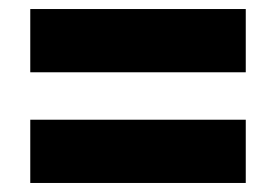

<svg xmlns="http://www.w3.org/2000/svg" viewBox="-20 -543 611 425"><path d="M47 -383V-523H524V-383ZM47 -138V-278H524V-138Z"/></svg>

Font: Outfit Thin ExtraBold
Style: Regular
Weight: 800
Version: Version 1.100;gftools[0.9.27]